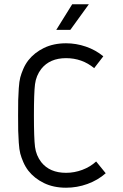

<svg xmlns="http://www.w3.org/2000/svg" viewBox="-20 -875 576 901"><path d="M397 -855 310.1 -734.9H244.1L318.8 -855ZM290 -671.9Q337.4 -671.9 383.1 -656.2Q428.7 -640.6 464.8 -610.8L421.9 -555.2Q365.2 -602.1 290 -602.1Q213.9 -602.1 173.8 -551.8Q149.4 -520 144.3 -479.7Q139.2 -439.5 139.2 -333Q139.2 -226.1 144.3 -185.8Q149.4 -145.5 173.8 -113.8Q213.4 -64 290 -64Q329.1 -64 366.2 -77.9Q403.3 -91.8 431.2 -117.2L476.1 -62Q439 -29.3 390.4 -11.7Q341.8 5.9 290 5.9Q231 5.9 186 -16.1Q141.1 -38.1 112.8 -74.2Q98.6 -92.8 89.4 -114.3Q80.1 -135.7 75.2 -154.1Q70.3 -172.4 68.1 -205.6Q65.9 -238.8 65.4 -261.2Q64.9 -283.7 64.9 -333Q64.9 -382.3 65.4 -404.8Q65.9 -427.2 68.1 -460.4Q70.3 -493.7 75.2 -512Q80.1 -530.3 89.4 -551.8Q98.6 -573.2 112.8 -591.8Q141.1 -627.9 186 -649.9Q231 -671.9 290 -671.9Z"/></svg>

Font: Gidolinya
Style: Regular
Weight: 400
Version: Version 1.0.3